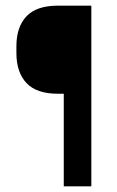

<svg xmlns="http://www.w3.org/2000/svg" viewBox="-20 -659 414 679"><path d="M230.5 -327.5H184.5Q109 -327.5 73.5 -365.5Q38 -403.5 38 -471.5V-495.5Q38 -563.5 73.5 -601.2Q109 -639 184.5 -639H230ZM303 -639V0H205.5V-639Z"/></svg>

Font: Anek Devanagari Medium Medium
Style: Regular
Weight: 500
Version: Version 1.003